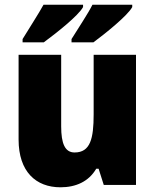

<svg xmlns="http://www.w3.org/2000/svg" viewBox="-20 -786 658 816"><path d="M542 -756V-766H373C354 -728 315 -670 284 -620V-606H377C427 -643 523 -720 542 -756ZM333 -756V-766H165C145 -729 107 -671 76 -620V-606H166C219 -645 313 -719 333 -756ZM558 -553H378V-300C378 -197 364 -138 297 -138C256 -138 240 -176 240 -249V-553H59V-193C59 -56 133 10 237 10C302 10 357 -14 389 -69H399L421 0H558Z"/></svg>

Font: Noto Sans Thai Looped SemiCondensed Black
Style: Regular
Weight: 900
Width: 4
Designer: Sasikarn Vongin, Ben Mitchell
Foundry: The Fontpad Ltd
Version: Version 1.001